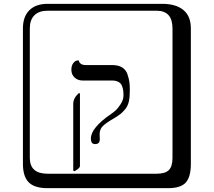

<svg xmlns="http://www.w3.org/2000/svg" viewBox="-20 -774 1120 1006"><path d="M371.1 123 363.8 120.1V-230Q363.8 -259.8 392.1 -285.2H398.9V96.2Q398.9 106.9 371.1 123ZM502 -69.8Q502 -67.9 502.4 -58.8Q502.9 -49.8 502.9 -43.9Q502.9 -19 478 -19Q456.1 -19 456.1 -47.9Q456.1 -104 562 -176.8Q570.8 -182.6 583.5 -193.4Q596.2 -204.1 611.6 -227.5Q627 -251 627 -273.9Q627 -290 625.5 -300.5Q624 -311 618.9 -324.5Q613.8 -337.9 600.3 -345Q586.9 -352.1 565.9 -352.1H413.1Q387.2 -352.1 370.6 -367.9Q354 -383.8 354 -408.2Q354 -430.2 363.5 -442.6Q373 -455.1 382.3 -456.5L392.1 -458Q397.9 -433.1 429.2 -433.1H567.9Q600.1 -433.1 620.1 -420.7Q640.1 -408.2 647.9 -384.5Q655.8 -360.8 658 -344Q660.2 -327.1 660.2 -299.8Q660.2 -264.6 655 -241.9Q649.9 -219.2 636.5 -202.6Q623 -186 611.6 -177Q600.1 -168 575.2 -152.8Q535.2 -129.9 518.6 -113.3Q502 -96.7 502 -69.8ZM229 -717.8Q184.1 -717.8 160.2 -693.8Q136.2 -669.9 136.2 -625V53.2Q136.2 136.2 229 136.2H800.8Q845.7 136.2 864.7 117.2Q883.8 98.1 883.8 53.2V-625Q883.8 -717.8 800.8 -717.8ZM980 84Q980 152.8 953.4 182.4Q926.8 211.9 860.8 211.9H229Q161.1 211.9 130.6 181.4Q100.1 150.9 100.1 84V-625Q100.1 -687 134 -720.5Q168 -753.9 229 -753.9H831.1Q900.9 -753.9 940.4 -721.9Q980 -689.9 980 -625Z"/></svg>

Font: Linux Biolinum Keyboard O
Style: Regular
Weight: 700
Designer: Philipp H. Poll
Foundry: Philipp H. Poll
Version: Version 0.6.1